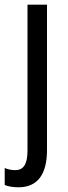

<svg xmlns="http://www.w3.org/2000/svg" viewBox="-46 -557 291 817"><path d="M32 240C114 240 154 185 154 81V-537H71V84C71 143 53 167 19 167C3 167 -11 164 -26 158V230C-13 236 9 240 32 240Z"/></svg>

Font: Noto Sans Lao Condensed
Style: Regular
Weight: 400
Width: 3
Designer: Monotype Design Team
Foundry: Monotype Imaging Inc.
Version: Version 2.004